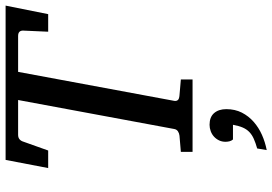

<svg xmlns="http://www.w3.org/2000/svg" viewBox="-164 -547 977 689"><g transform="rotate(-90 324.5 -202.5)"><path d="M618.2 -518.1H555.2L559.1 -606Q560.5 -626 540 -626H411.1L307.1 -65.9Q305.7 -58.6 309.6 -53.2Q313.5 -47.9 327.1 -46.9L383.8 -42V0H124V-42L182.1 -46.9Q190.9 -47.9 197.8 -52.5Q204.6 -57.1 206.1 -65.9L310.1 -626H185.1Q166 -626 160.2 -606L128.9 -518.1H65.9L95.2 -670.9H648.9ZM277.3 121.1Q277.3 152.3 264.9 176.8Q252.4 201.2 231.9 219.2Q211.4 237.3 185.1 249Q158.7 260.7 130.4 266.1L136.2 231.9Q156.7 226.1 170.9 219.7Q185.1 213.4 195.1 203.9Q205.1 194.3 211.2 180.4Q217.3 166.5 221.2 145H168.5Q163.6 139.6 161.9 132.3Q160.2 125 160.2 118.2Q160.2 105.5 165.3 95Q170.4 84.5 178.7 76.9Q187 69.3 198.2 65.2Q209.5 61 221.2 61Q249 61 263.2 77.4Q277.3 93.8 277.3 121.1Z"/></g></svg>

Font: Charis SIL Eur
Style: Italic
Weight: 400
Italic angle: -11°
Foundry: SIL International
Version: Version 5.000